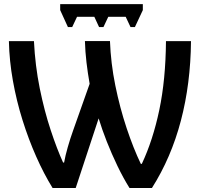

<svg xmlns="http://www.w3.org/2000/svg" viewBox="-20 -914 974 936"><path d="M236.3 2.4Q193.8 -66.4 156.5 -150.6Q119.1 -234.9 89.8 -328.4Q60.5 -421.9 43 -519.8Q25.4 -617.7 23.4 -713.4H145.5Q151.4 -593.8 173.8 -483.2Q196.3 -372.6 227.1 -279.8Q257.8 -187 287.6 -121.6H292.5Q298.3 -154.8 310.3 -196.5Q322.3 -238.3 336.4 -277.8L417 -505.4Q407.7 -558.1 401.6 -609.9Q395.5 -661.6 394 -713.9H516.1Q520 -606.4 542.2 -497.1Q564.5 -387.7 597.4 -289.1Q630.4 -190.4 666.5 -115.2H671.4Q725.6 -230.5 756.6 -377.9Q787.6 -525.4 789.1 -713.4H911.1Q909.2 -505.9 861.8 -325.7Q814.5 -145.5 720.7 2.4H611.3Q581.1 -45.9 552.7 -104.7Q524.4 -163.6 500.7 -223.6Q477.1 -283.7 460.9 -336.9L349.1 2.4ZM676.3 -894V-864.7L637.7 -782.2H616.2L592.8 -832H507.8L484.4 -782.2H462.9L439.9 -832H355.5L332 -782.2H311L273.4 -864.7V-894Z"/></svg>

Font: Open Sans SemiBold
Style: Regular
Weight: 600
Designer: Monotype Design Team
Foundry: Monotype Imaging Inc.
Version: Version 3.003; ttfautohint (v1.8.4)